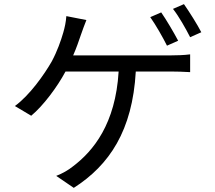

<svg xmlns="http://www.w3.org/2000/svg" viewBox="-20 -850 1040 929"><path d="M842 -653C821 -693 785 -754 760 -790L707 -767C734 -729 768 -669 788 -629ZM334 -582C350 -618 362 -654 372 -683C379 -704 389 -730 398 -753L301 -772C299 -743 293 -716 286 -692C275 -654 257 -602 230 -552C195 -491 124 -389 52 -337L131 -290C189 -338 257 -429 297 -504H554C539 -250 431 -119 333 -45C311 -27 281 -10 252 1L337 59C509 -51 621 -218 637 -504H806C829 -504 869 -503 900 -501V-587C871 -583 831 -582 806 -582ZM817 -807C846 -770 878 -713 900 -670L954 -694C935 -731 896 -793 870 -830Z"/></svg>

Font: Source Han Sans KR Regular
Style: Regular
Weight: 400
Designer: Ryoko NISHIZUKA (kana & ideographs); Paul D. Hunt (Latin, Greek & Cyrillic); Wenlong ZHANG (bopomofo); Sandoll Communica
Foundry: Adobe Systems Incorporated
Version: Version 1.004;PS 1.004;hotconv 1.0.82;makeotf.lib2.5.63406